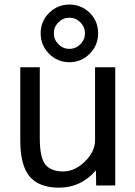

<svg xmlns="http://www.w3.org/2000/svg" viewBox="-20 -824 601 855"><path d="M289.1 -606.4Q317.4 -606.4 337.9 -627Q358.4 -647.5 358.4 -675.8Q358.4 -704.1 337.9 -724.6Q317.4 -745.1 289.1 -745.1Q260.7 -745.1 240.2 -724.6Q219.7 -704.1 219.7 -675.8Q219.7 -647.5 240.2 -627Q260.7 -606.4 289.1 -606.4ZM379.9 -766.6Q417 -729.5 417 -675.8Q417 -622.1 379.4 -584.5Q341.8 -546.9 289.1 -546.9Q236.3 -546.9 198.7 -584.5Q161.1 -622.1 161.1 -675.8Q161.1 -729.5 198.7 -766.6Q236.3 -803.7 289.1 -803.7Q341.8 -803.7 379.9 -766.6ZM70.3 -524.4H157.2V-209Q157.2 -122.1 182.1 -91.3Q207 -60.5 261.7 -60.5Q312.5 -60.5 357.9 -104.5Q403.3 -148.4 403.3 -200.2V-524.4H493.2V2H408.2L407.2 -65.4Q340.8 11.7 243.2 11.7Q154.3 11.7 112.3 -37.6Q70.3 -86.9 70.3 -199.2Z"/></svg>

Font: irohakakuC Regular
Style: Regular
Weight: 400
Designer: [Source Han Sans]
Ryoko NISHIZUKA Ë•øÂ°öÊ∂ºÂ≠ê (kana & ideographs); Paul D. Hunt (Latin, Greek & Cyrillic); Wenlong ZHAN
Version: Version 1.001.20160904